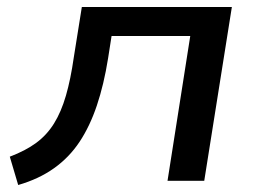

<svg xmlns="http://www.w3.org/2000/svg" viewBox="-20 -517 748 549"><path d="M32 12 8 -69Q53 -86 83.5 -108.5Q114 -131 134.5 -164Q155 -197 168.5 -243.5Q182 -290 191 -353L214 -497H643L564 0H459L524 -414H299L289 -350Q277 -275 257 -215.5Q237 -156 207.5 -111.5Q178 -67 134.5 -36Q91 -5 32 12Z"/></svg>

Font: Nunito Sans 7pt SemiExpanded Medium
Style: Italic
Weight: 500
Width: 6
Italic angle: -9°
Designer: Vernon Adams
Foundry: Vernon Adams
Version: Version 3.101;gftools[0.9.27]